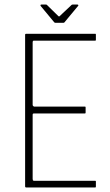

<svg xmlns="http://www.w3.org/2000/svg" viewBox="-20 -821 480 841"><path d="M94 0Q90 0 90 -4V-669Q90 -673 94 -673H397Q399 -673 399.5 -672Q400 -671 400 -669V-647Q400 -645 399.5 -644Q399 -643 397 -643H129Q125 -643 124 -641Q123 -639 123 -636V-361Q123 -359 125.5 -356.5Q128 -354 130 -354H352Q354 -354 354.5 -353Q355 -352 355 -350V-328Q355 -327 354.5 -325.5Q354 -324 352 -324H129Q125 -324 124 -322.5Q123 -321 123 -317V-38Q123 -34 124 -31.5Q125 -29 130 -29H397Q399 -29 399.5 -28.5Q400 -28 400 -26V-4Q400 -2 399.5 -1Q399 0 397 0ZM223 -721Q219 -721 217 -724L158 -795Q157 -797 157.5 -799Q158 -801 161 -801H181Q186 -801 187 -798L235 -751Q239 -747 242 -751L292 -798Q294 -801 298 -801H319Q322 -801 323 -799Q324 -797 322 -795L263 -724Q262 -721 257 -721Z"/></svg>

Font: Glory Thin Thin
Style: Regular
Weight: 250
Version: Version 1.011